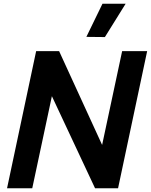

<svg xmlns="http://www.w3.org/2000/svg" viewBox="-20 -1016 814 1036"><path d="M546 -816 446 -817 533 -996H658ZM18 0 175 -740H299L531 -234L639 -740H774L617 0H493L260 -497L154 0Z"/></svg>

Font: Be Vietnam Pro SemiBold
Style: Italic
Weight: 600
Italic angle: -12°
Designer: Lam Bao, Tony Le, Vietanh Nguyen
Foundry: Yellow Type Foundry
Version: Version 1.002; ttfautohint (v1.8.3)